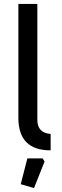

<svg xmlns="http://www.w3.org/2000/svg" viewBox="-20 -760 315 982"><path d="M74 -157V-740H171V-147Q171 -80 239 -75V9Q74 9 74 -157ZM86 182 120 50H198L208 66L154 202Z"/></svg>

Font: Oxanium ExtraLight Medium
Style: Regular
Weight: 500
Version: Version 2.000